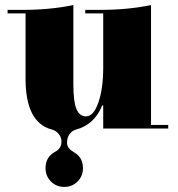

<svg xmlns="http://www.w3.org/2000/svg" viewBox="-20 -508 705 759"><path d="M388 -455H317V-469H377Q486 -469 577 -488V-14H645V0H388V-91H384Q353 -15 281 4Q266 8 255.5 21.5Q245 35 245 56.5Q245 78 270 92H269Q308 112 308 157Q308 188 286.5 209.5Q265 231 234 231Q203 231 181.5 209.5Q160 188 160 157Q160 112 198 92Q223 79 223 51Q223 35 212 21.5Q201 8 185 4Q81 -23 81 -197V-455H10V-469H70Q179 -469 270 -488V-174Q270 -107 282 -77.5Q294 -48 320 -48Q350 -48 369 -103Q388 -158 388 -240Z"/></svg>

Font: Elsie Swash Caps Black
Style: Regular
Weight: 900
Designer: Alejandro Inler
Foundry: Alejandro Inler
Version: 1.003